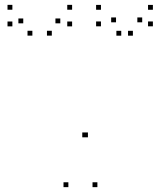

<svg xmlns="http://www.w3.org/2000/svg" viewBox="-20 -760 660 790"><path d="M380.7 10V-10H360.7V10ZM565.1 -668.2V-688.2H545.1V-668.2ZM526.8 -613.2V-633.2H506.8V-613.2ZM609.1 -651.7V-671.7H589.1V-651.7ZM609.1 -719.8V-739.8H589.1V-719.8ZM395.4 -719.8V-739.8H375.4V-719.8ZM395.4 -651.7V-671.7H375.4V-651.7ZM478.9 -613.2V-633.2H458.9V-613.2ZM457.4 -668.2V-688.2H437.4V-668.2ZM341.8 -195V-215H321.8V-195ZM338.5 -195V-215H318.5V-195ZM228.1 -664V-684H208.1V-664ZM193.2 -613.4V-633.4H173.2V-613.4ZM276.7 -651.5V-671.5H256.7V-651.5ZM276.7 -720V-740H256.7V-720ZM30.9 -720V-740H10.9V-720ZM30.9 -651.5V-671.5H10.9V-651.5ZM113.2 -613.4V-633.4H93.2V-613.4ZM75.7 -664V-684H55.7V-664ZM261.3 10V-10H241.3V10Z"/></svg>

Font: Monaspace Xenon Dots Var
Style: Regular
Weight: 400
Designer: Riley Cran and the Lettermatic Team
Version: Version 1.100 (Monaspace Xenon Dots)